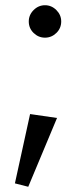

<svg xmlns="http://www.w3.org/2000/svg" viewBox="-20 -541 308 734"><path d="M90 -459Q90 -484 108.5 -502.5Q127 -521 152 -521Q177 -521 195.5 -502.5Q214 -484 214 -459Q214 -433 195.5 -415Q177 -397 152 -397Q127 -397 108.5 -415Q90 -433 90 -459ZM37 160 95 -105 198 -90 88 173Z"/></svg>

Font: Rising Sun Medium
Style: Regular
Weight: 500
Designer: Matt McInerney, Pablo Impallari, Rodrigo Fuenzalida (Raleway font), Stephen Hutchings (Greek), Cristiano Sobral (main ch
Foundry: The Rising Sun Project Authors
Version: Version 4.327; ttfautohint (v1.8.4.7-5d5b-dirty)